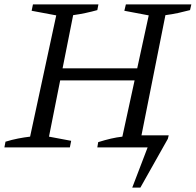

<svg xmlns="http://www.w3.org/2000/svg" viewBox="-27 -671 891 874"><path d="M-7 0 -2 -26Q27 -35 55.5 -40.5Q84 -46 110 -49L229 -601L117 -622L123 -651H421L416 -625Q391 -618 363 -612Q335 -606 306 -602L196 -49L297 -30L291 0ZM208 -305 218 -360H639L628 -305ZM838 -625Q812 -618 784.5 -612Q757 -606 726 -602L617 -55H741L737 -39L612 183H575L645 0H416L420 -24Q452 -34 478 -40Q504 -46 530 -49L650 -601L539 -622L546 -651H844Z"/></svg>

Font: Piazzolla 24pt
Style: Italic
Weight: 400
Italic angle: -11.3°
Designer: Juan Pablo del Peral
Foundry: Huerta Tipografica
Version: Version 2.005